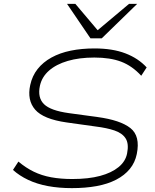

<svg xmlns="http://www.w3.org/2000/svg" viewBox="-20 -963 799 991"><path d="M351 8Q284 8 227.5 -2.5Q171 -13 125.5 -34.5Q80 -56 47 -86L75 -129Q113 -97 154 -77Q195 -57 244 -48Q293 -39 353 -39Q437 -39 496.5 -55Q556 -71 592 -100.5Q628 -130 636 -171Q646 -221 628.5 -248.5Q611 -276 571 -289.5Q531 -303 474 -310L324 -331Q204 -348 161.5 -397Q119 -446 136 -524Q146 -571 174 -606.5Q202 -642 245.5 -666Q289 -690 345 -701.5Q401 -713 468 -713Q561 -713 627.5 -687.5Q694 -662 737 -615L709 -572Q662 -623 605.5 -644.5Q549 -666 467 -666Q389 -666 329.5 -648.5Q270 -631 233 -598.5Q196 -566 186 -520Q173 -459 207 -425.5Q241 -392 336 -379L483 -359Q601 -343 653 -302Q705 -261 686 -168Q677 -124 650 -91Q623 -58 579.5 -35.5Q536 -13 478.5 -2.5Q421 8 351 8ZM447 -765 326 -943H369L484 -807L646 -943H688L505 -765Z"/></svg>

Font: Nunito Sans 10pt Expanded ExtraLight
Style: Italic
Weight: 250
Width: 7
Italic angle: -9°
Designer: Vernon Adams
Foundry: Vernon Adams
Version: Version 3.101;gftools[0.9.27]